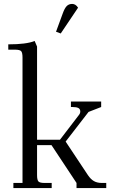

<svg xmlns="http://www.w3.org/2000/svg" viewBox="-20 -954 578 974"><path d="M22 -702.1V-729Q113.8 -729 155.8 -746.1L168 -717.8V-245.1H284.2L379.9 -370.1Q387.2 -378.9 387.2 -388.2Q387.2 -400.9 377.7 -406Q368.2 -411.1 348.1 -411.1H339.8V-439H493.2V-411.1L429.2 -386.2L313 -235.8L425.8 -65.9Q439.9 -44.9 456.3 -35.4Q472.7 -25.9 497.1 -25.9H519V0H368.2V-25.9L241.2 -217.8H168V-65.9Q168 -41 175 -33.4Q182.1 -25.9 207 -25.9H242.2V0H47.9V-25.9H94.2V-662.1Q94.2 -687 87.2 -694.6Q80.1 -702.1 55.2 -702.1ZM264.2 -793 297.9 -884.8Q307.6 -912.1 318.4 -923.1Q329.1 -934.1 346.2 -934.1Q363.8 -934.1 376 -915L288.1 -784.2Z"/></svg>

Font: Dihjauti
Style: Regular
Weight: 400
Designer: T. Christopher White
Version: Version 3.0.0